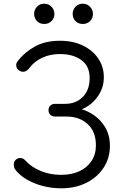

<svg xmlns="http://www.w3.org/2000/svg" viewBox="-20 -1011 677 1041"><path d="M312 10Q261 10 212.5 -2.5Q164 -15 124 -38.5Q84 -62 60 -95Q54 -108 55 -122.5Q56 -137 68 -147Q80 -156 94.5 -154Q109 -152 119 -139Q152 -104 202 -83.5Q252 -63 312 -63Q367 -63 409 -82Q451 -101 475.5 -137Q500 -173 500 -223Q500 -297 455.5 -338Q411 -379 341 -379H279Q263 -379 253 -388.5Q243 -398 243 -413Q243 -429 253 -438.5Q263 -448 278 -448H334Q391 -448 428.5 -485Q466 -522 466 -588Q466 -653 421 -685.5Q376 -718 305 -718Q252 -718 209 -698Q166 -678 139 -642Q128 -627 113.5 -623Q99 -619 85 -628Q72 -636 68.5 -650.5Q65 -665 75 -678Q112 -727 168.5 -758.5Q225 -790 305 -790Q375 -790 428.5 -764.5Q482 -739 512.5 -694Q543 -649 543 -592Q543 -552 527.5 -518.5Q512 -485 486.5 -460Q461 -435 429.5 -421Q398 -407 367 -405V-429Q404 -427 441 -412.5Q478 -398 508.5 -371.5Q539 -345 557.5 -307.5Q576 -270 576 -221Q576 -154 542 -102Q508 -50 448.5 -20Q389 10 312 10ZM220 -881Q196 -881 180.5 -896.5Q165 -912 165 -936Q165 -958 180.5 -974.5Q196 -991 220 -991Q243 -991 259 -974.5Q275 -958 275 -936Q275 -912 259 -896.5Q243 -881 220 -881ZM429 -881Q405 -881 389.5 -896.5Q374 -912 374 -936Q374 -958 389.5 -974.5Q405 -991 429 -991Q452 -991 468 -974.5Q484 -958 484 -936Q484 -912 468 -896.5Q452 -881 429 -881Z"/></svg>

Font: Comfortaa
Style: Regular
Weight: 400
Designer: Johan Aakerlund
Foundry: Johan Aakerlund
Version: Version 3.104; ttfautohint (v1.8.1.43-b0c9)